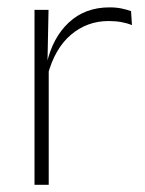

<svg xmlns="http://www.w3.org/2000/svg" viewBox="-20 -514 404 534"><path d="M112.5 -305 99.5 -334 110 -337.5Q126.5 -409.5 171.5 -451.5Q216.5 -493.5 284.5 -493.5Q304 -493.5 319 -490.2Q334 -487 344.5 -483L347 -444Q334.5 -449.5 318 -452.5Q301.5 -455.5 282 -455.5Q222.5 -455.5 177.5 -417.5Q132.5 -379.5 112.5 -305ZM76 0V-486.5H115L112 -338L115.5 -334.5V0Z"/></svg>

Font: Anek Latin Medium ExtraLight
Style: Regular
Weight: 250
Version: Version 1.003